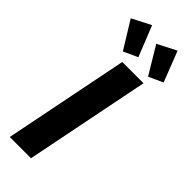

<svg xmlns="http://www.w3.org/2000/svg" viewBox="-312 -1009 1042 1042"><g transform="rotate(45 208.5 -488.0)"><path d="M35.2 0 179.2 -719.7H342.3L198.2 0ZM141.1 -762.2 43.9 -919.9 152.3 -975.6 222.7 -799.8ZM334.5 -762.2 239.7 -919.9 348.1 -975.6 416.5 -799.8Z"/></g></svg>

Font: Reddit Sans ExtraBold
Style: Italic
Weight: 800
Italic angle: -11.25°
Designer: Stephen Hutchings
Version: Version 1.013